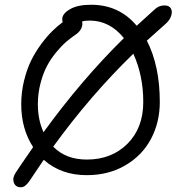

<svg xmlns="http://www.w3.org/2000/svg" viewBox="-20 -731 766 812"><path d="M68.8 61Q45.4 61 38.6 41.3Q31.7 21.5 45.9 0Q57.6 -18.6 120.1 -108.9Q69.8 -186 69.8 -290Q69.8 -341.3 81.8 -390.1Q93.8 -439 112.1 -475.8Q130.4 -512.7 154.8 -545.4Q179.2 -578.1 201.2 -599.6Q223.1 -621.1 245.1 -637.2Q243.2 -645 243.2 -649.9Q243.2 -672.9 275.6 -691.9Q308.1 -710.9 365.2 -710.9Q483.9 -710.9 558.1 -622.1L624 -682.1Q639.6 -697.3 650.6 -702.6Q661.6 -708 676.8 -708Q695.3 -708 702.6 -695.3Q710 -682.6 703.9 -664.1Q697.8 -645.5 680.2 -629.9Q611.8 -568.8 601.1 -559.1Q655.8 -452.1 655.8 -299.8Q655.8 -213.4 618.4 -143.3Q581.1 -73.2 510 -31.7Q439 9.8 347.2 9.8Q237.8 9.8 165 -55.2Q158.2 -45.4 104 35.2Q86.4 61 68.8 61ZM140.1 -290Q140.1 -224.1 164.1 -171.9Q325.2 -394 503.9 -569.8Q444.3 -644 358.9 -644Q338.9 -644 327.1 -640.1Q331.1 -626.5 323.5 -610.6Q315.9 -594.7 298.8 -584Q278.8 -570.3 259.8 -554Q240.7 -537.6 218 -510.3Q195.3 -482.9 179 -452.4Q162.6 -421.9 151.4 -379.2Q140.1 -336.4 140.1 -290ZM585.9 -299.8Q585.9 -411.6 543.9 -503.9Q362.8 -328.1 205.1 -110.8Q258.3 -56.2 347.2 -56.2Q451.7 -56.2 518.8 -122.8Q585.9 -189.5 585.9 -299.8Z"/></svg>

Font: Shantell Sans Normal
Style: Regular
Weight: 300
Designer: Stephen Nixon, Anya Danilova, Shantell Martin
Foundry: Arrow Type
Version: Version 1.006;[559af2be0]